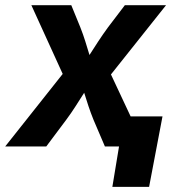

<svg xmlns="http://www.w3.org/2000/svg" viewBox="-45 -566 678 742"><path d="M-24.9 0 197.3 -280.3 76.2 -545.9H230.5L265.6 -460Q276.4 -432.6 284.7 -406Q293 -379.4 300.8 -353.5Q317.4 -379.4 334.7 -406Q352.1 -432.6 372.1 -460L437.5 -545.9H596.7L383.8 -278.3L514.2 0H360.4L316.4 -103Q305.7 -129.4 296.9 -155.8Q288.1 -182.1 280.3 -207.5Q264.2 -182.1 247.3 -155.8Q230.5 -129.4 210.9 -103L133.8 0ZM389.2 156.2 415 0H373L392.1 -116.2H583L531.2 156.2Z"/></svg>

Font: Inter
Style: Bold Italic
Weight: 700
Italic angle: -9.39999°
Designer: Rasmus Andersson
Foundry: rsms
Version: Version 4.001;git-9221beed3